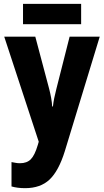

<svg xmlns="http://www.w3.org/2000/svg" viewBox="-20 -741 543 1001"><path d="M111 240Q71 240 40 231V104Q51 106 61.5 108Q72 110 84 110Q120 110 140.5 89.5Q161 69 177 15L182 -2L2 -550H164L236 -279Q242 -256 246.5 -231.5Q251 -207 252 -186H256Q258 -206 262.5 -228.5Q267 -251 274 -278L343 -550H500L318 47Q286 150 238.5 195Q191 240 111 240ZM403 -721V-615H100V-721Z"/></svg>

Font: Noto Sans Condensed ExtraBold
Style: Regular
Weight: 800
Width: 3
Designer: Monotype Design Team
Foundry: Monotype Imaging Inc.
Version: Version 2.013; ttfautohint (v1.8.4.7-5d5b)